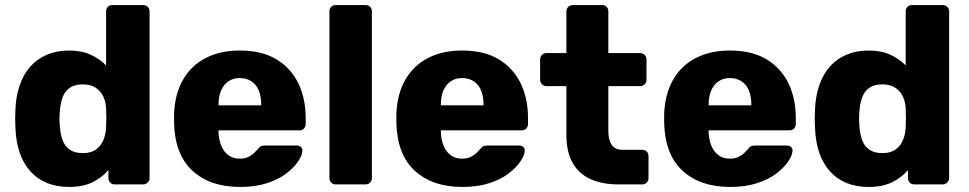

<svg xmlns="http://www.w3.org/2000/svg" viewBox="-20 -730 3836 760"><path d="M253 10Q205 10 166.5 -5.5Q128 -21 100.5 -51.5Q73 -82 58 -125.5Q43 -169 41 -225Q40 -245 40 -260.5Q40 -276 41 -296Q43 -349 58 -392.5Q73 -436 100 -466.5Q127 -497 166 -513.5Q205 -530 253 -530Q303 -530 339 -513.5Q375 -497 400 -471V-685Q400 -696 407 -703Q414 -710 425 -710H547Q557 -710 564.5 -703Q572 -696 572 -685V-25Q572 -15 564.5 -7.5Q557 0 547 0H434Q423 0 416 -7.5Q409 -15 409 -25V-57Q385 -28 347 -9Q309 10 253 10ZM308 -124Q341 -124 360.5 -138.5Q380 -153 389.5 -176Q399 -199 400 -226Q401 -246 401 -264Q401 -282 400 -301Q399 -326 389 -347.5Q379 -369 359 -382.5Q339 -396 308 -396Q275 -396 255.5 -382Q236 -368 227.5 -344Q219 -320 217 -291Q214 -260 217 -229Q219 -200 227.5 -176Q236 -152 255.5 -138Q275 -124 308 -124Z M930 10Q812 10 742 -54Q672 -118 669 -244Q669 -251 669 -262Q669 -273 669 -279Q672 -358 704.5 -414.5Q737 -471 794.5 -500.5Q852 -530 929 -530Q1017 -530 1074.5 -495Q1132 -460 1161 -400Q1190 -340 1190 -263V-239Q1190 -228 1183 -221Q1176 -214 1165 -214H845Q845 -213 845 -211Q845 -209 845 -207Q846 -178 855.5 -154Q865 -130 883.5 -116Q902 -102 929 -102Q949 -102 962.5 -108.5Q976 -115 985 -123.5Q994 -132 999 -138Q1008 -149 1013.5 -151.5Q1019 -154 1031 -154H1155Q1165 -154 1171.5 -148Q1178 -142 1177 -132Q1176 -115 1160 -91Q1144 -67 1113.5 -43.5Q1083 -20 1037 -5Q991 10 930 10ZM845 -313H1014V-315Q1014 -348 1004.5 -371.5Q995 -395 975.5 -408Q956 -421 929 -421Q903 -421 884 -408Q865 -395 855 -371.5Q845 -348 845 -315Z M1309 0Q1298 0 1291 -7.5Q1284 -15 1284 -25V-685Q1284 -696 1291 -703Q1298 -710 1309 -710H1427Q1438 -710 1445 -703Q1452 -696 1452 -685V-25Q1452 -15 1445 -7.5Q1438 0 1427 0Z M1810 10Q1692 10 1622 -54Q1552 -118 1549 -244Q1549 -251 1549 -262Q1549 -273 1549 -279Q1552 -358 1584.5 -414.5Q1617 -471 1674.5 -500.5Q1732 -530 1809 -530Q1897 -530 1954.5 -495Q2012 -460 2041 -400Q2070 -340 2070 -263V-239Q2070 -228 2063 -221Q2056 -214 2045 -214H1725Q1725 -213 1725 -211Q1725 -209 1725 -207Q1726 -178 1735.5 -154Q1745 -130 1763.5 -116Q1782 -102 1809 -102Q1829 -102 1842.5 -108.5Q1856 -115 1865 -123.5Q1874 -132 1879 -138Q1888 -149 1893.5 -151.5Q1899 -154 1911 -154H2035Q2045 -154 2051.5 -148Q2058 -142 2057 -132Q2056 -115 2040 -91Q2024 -67 1993.5 -43.5Q1963 -20 1917 -5Q1871 10 1810 10ZM1725 -313H1894V-315Q1894 -348 1884.5 -371.5Q1875 -395 1855.5 -408Q1836 -421 1809 -421Q1783 -421 1764 -408Q1745 -395 1735 -371.5Q1725 -348 1725 -315Z M2429 0Q2365 0 2318.5 -20.5Q2272 -41 2247 -84.5Q2222 -128 2222 -197V-389H2144Q2133 -389 2125.5 -396Q2118 -403 2118 -414V-495Q2118 -506 2125.5 -513Q2133 -520 2144 -520H2222V-685Q2222 -696 2229.5 -703Q2237 -710 2247 -710H2363Q2374 -710 2381 -703Q2388 -696 2388 -685V-520H2513Q2524 -520 2531.5 -513Q2539 -506 2539 -495V-414Q2539 -403 2531.5 -396Q2524 -389 2513 -389H2388V-211Q2388 -177 2401 -157Q2414 -137 2445 -137H2522Q2533 -137 2540 -130Q2547 -123 2547 -112V-25Q2547 -15 2540 -7.5Q2533 0 2522 0Z M2870 10Q2752 10 2682 -54Q2612 -118 2609 -244Q2609 -251 2609 -262Q2609 -273 2609 -279Q2612 -358 2644.5 -414.5Q2677 -471 2734.5 -500.5Q2792 -530 2869 -530Q2957 -530 3014.5 -495Q3072 -460 3101 -400Q3130 -340 3130 -263V-239Q3130 -228 3123 -221Q3116 -214 3105 -214H2785Q2785 -213 2785 -211Q2785 -209 2785 -207Q2786 -178 2795.5 -154Q2805 -130 2823.5 -116Q2842 -102 2869 -102Q2889 -102 2902.5 -108.5Q2916 -115 2925 -123.5Q2934 -132 2939 -138Q2948 -149 2953.5 -151.5Q2959 -154 2971 -154H3095Q3105 -154 3111.5 -148Q3118 -142 3117 -132Q3116 -115 3100 -91Q3084 -67 3053.5 -43.5Q3023 -20 2977 -5Q2931 10 2870 10ZM2785 -313H2954V-315Q2954 -348 2944.5 -371.5Q2935 -395 2915.5 -408Q2896 -421 2869 -421Q2843 -421 2824 -408Q2805 -395 2795 -371.5Q2785 -348 2785 -315Z M3418 10Q3370 10 3331.5 -5.5Q3293 -21 3265.5 -51.5Q3238 -82 3223 -125.5Q3208 -169 3206 -225Q3205 -245 3205 -260.5Q3205 -276 3206 -296Q3208 -349 3223 -392.5Q3238 -436 3265 -466.5Q3292 -497 3331 -513.5Q3370 -530 3418 -530Q3468 -530 3504 -513.5Q3540 -497 3565 -471V-685Q3565 -696 3572 -703Q3579 -710 3590 -710H3712Q3722 -710 3729.5 -703Q3737 -696 3737 -685V-25Q3737 -15 3729.5 -7.5Q3722 0 3712 0H3599Q3588 0 3581 -7.5Q3574 -15 3574 -25V-57Q3550 -28 3512 -9Q3474 10 3418 10ZM3473 -124Q3506 -124 3525.5 -138.5Q3545 -153 3554.5 -176Q3564 -199 3565 -226Q3566 -246 3566 -264Q3566 -282 3565 -301Q3564 -326 3554 -347.5Q3544 -369 3524 -382.5Q3504 -396 3473 -396Q3440 -396 3420.5 -382Q3401 -368 3392.5 -344Q3384 -320 3382 -291Q3379 -260 3382 -229Q3384 -200 3392.5 -176Q3401 -152 3420.5 -138Q3440 -124 3473 -124Z"/></svg>

Font: Rubik
Style: Bold
Weight: 700
Designer: Hubert and Fischer
Foundry: Hubert and Fischer
Version: Version 2.300;gftools[0.9.30]